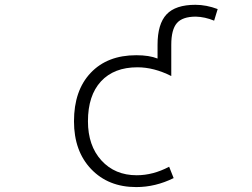

<svg xmlns="http://www.w3.org/2000/svg" viewBox="-20 -761 1040 792"><path d="M542 10.7Q426.8 10.7 356 -63.5Q285.2 -137.7 285.2 -260.7Q285.2 -387.7 354 -460.4Q422.9 -533.2 542 -533.2Q595.7 -533.2 629.9 -519.5V-576.2Q629.9 -662.1 667 -701.7Q704.1 -741.2 786.1 -741.2Q831.1 -741.2 877.9 -723.6L863.3 -675.8Q825.2 -691.4 788.1 -692.4Q732.4 -692.4 709.5 -665.5Q686.5 -638.7 686.5 -576.2V-447.3Q615.2 -483.4 546.9 -483.4Q450.2 -483.4 396.5 -425.3Q342.8 -367.2 342.8 -260.7Q342.8 -160.2 398.4 -99.1Q454.1 -38.1 543.9 -38.1Q611.3 -38.1 677.7 -73.2L696.3 -26.4Q621.1 10.7 542 10.7Z"/></svg>

Font: GenEi Gothic M Light
Style: Regular
Weight: 300
Designer: o_tamon (Modified); [Source Han Sans]
Ryoko NISHIZUKA  (kana & ideographs); Paul D. Hunt (Latin, Greek & Cyrillic); Wenl
Version: Version 1.1a;Original Version 1.004